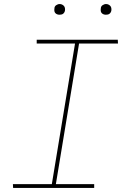

<svg xmlns="http://www.w3.org/2000/svg" viewBox="-20 -932 640 952"><path d="M447 0H45L44 -19H237L352 -716H162V-735H564L565 -716H372L257 -19H447ZM505 -859Q499 -859 493.5 -861Q488 -863 484 -867.5Q480 -872 479.5 -878.5Q479 -885 480 -891Q480 -896 482.5 -900Q485 -904 489 -906.5Q493 -909 497 -910.5Q501 -912 506 -912Q512 -912 517.5 -909.5Q523 -907 527 -902.5Q531 -898 532 -891.5Q533 -885 532 -879Q531 -874 528.5 -870Q526 -866 522.5 -863.5Q519 -861 514.5 -860Q510 -859 505 -859ZM275 -859Q269 -859 263.5 -861Q258 -863 254 -867.5Q250 -872 249.5 -878.5Q249 -885 250 -891Q250 -896 252.5 -900Q255 -904 259 -906.5Q263 -909 267 -910.5Q271 -912 276 -912Q282 -912 287.5 -909.5Q293 -907 297 -902.5Q301 -898 302 -891.5Q303 -885 302 -879Q301 -874 298.5 -870Q296 -866 292.5 -863.5Q289 -861 284.5 -860Q280 -859 275 -859Z"/></svg>

Font: Iosevka Thin Extended
Style: Italic
Weight: 100
Width: 7
Italic angle: -9°
Monospace: yes
Designer: Belleve Invis
Foundry: Belleve Invis
Version: Version 32.5.0; ttfautohint (v1.8.4)